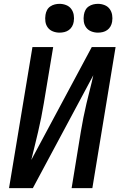

<svg xmlns="http://www.w3.org/2000/svg" viewBox="-20 -980 640 1000"><path d="M27 0 149 -735H257L208 -441Q202 -404 194.5 -367Q187 -330 178.5 -293.5Q170 -257 161 -220.5Q152 -184 143 -147L458 -735H582L461 0H353L401 -294Q407 -331 414.5 -368Q422 -405 430.5 -441.5Q439 -478 448.5 -514.5Q458 -551 466 -588L151 0ZM490 -810Q472 -810 455.5 -816.5Q439 -823 429 -836.5Q419 -850 416.5 -867.5Q414 -885 417 -903Q419 -916 425 -927.5Q431 -939 442 -946.5Q453 -954 465.5 -957Q478 -960 490 -960Q508 -960 524.5 -953.5Q541 -947 551 -933.5Q561 -920 564 -902.5Q567 -885 564 -867Q562 -854 555.5 -842.5Q549 -831 538.5 -823.5Q528 -816 515.5 -813Q503 -810 490 -810ZM290 -810Q272 -810 255.5 -816.5Q239 -823 229 -836.5Q219 -850 216.5 -867.5Q214 -885 217 -903Q219 -916 225 -927.5Q231 -939 242 -946.5Q253 -954 265.5 -957Q278 -960 290 -960Q308 -960 324.5 -953.5Q341 -947 351 -933.5Q361 -920 364 -902.5Q367 -885 364 -867Q362 -854 355.5 -842.5Q349 -831 338.5 -823.5Q328 -816 315.5 -813Q303 -810 290 -810Z"/></svg>

Font: Iosevka Curly SmBdExObl
Style: Regular
Weight: 600
Width: 7
Italic angle: -9°
Monospace: yes
Designer: Belleve Invis
Foundry: Belleve Invis
Version: Version 11.1.0; ttfautohint (v1.8.3)